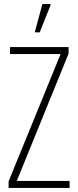

<svg xmlns="http://www.w3.org/2000/svg" viewBox="-20 -918 381 938"><path d="M22 0V-32L276 -654H29V-688H315V-656L62 -34H320V0ZM151 -760V-765L187 -898H227V-893L174 -760Z"/></svg>

Font: Saira ExtraCondensed Thin
Style: Regular
Weight: 250
Width: 2
Designer: Hector Gatti with collaboration of the Omnibus-Type team
Foundry: Omnibus-Type
Version: Version 1.101